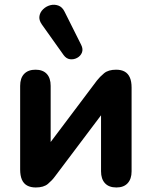

<svg xmlns="http://www.w3.org/2000/svg" viewBox="-20 -799 654 827"><path d="M134.2 8.5Q112 8.5 96.9 0.2Q81.8 -8 74.2 -25.4Q66.8 -42.8 66.8 -69.2V-429.2Q66.8 -462.8 84.1 -480.8Q101.5 -498.8 133 -498.8Q164.5 -498.8 181.4 -480.8Q198.2 -462.8 198.2 -429.2V-151.8H171.5L397.5 -452.2Q409.8 -468 428.2 -483.4Q446.8 -498.8 480 -498.8Q502.5 -498.8 517.1 -490.5Q531.8 -482.2 539.2 -465.4Q546.8 -448.5 546.8 -421.8V-61Q546.8 -28.2 529.9 -9.9Q513 8.5 481.5 8.5Q449 8.5 432.1 -9.9Q415.2 -28.2 415.2 -61V-339.2H442.8L216 -38Q204.5 -22.2 186.4 -6.9Q168.2 8.5 134.2 8.5ZM254 -561.8 160 -694Q147 -712.8 149.9 -729.8Q152.8 -746.8 165.8 -759.2Q178.8 -771.8 196.2 -776.5Q213.8 -781.2 231.1 -775.1Q248.5 -769 258.5 -748L329.8 -605.5Q338.8 -587.2 332.9 -572.5Q327 -557.8 312.4 -549.8Q297.8 -541.8 281.6 -543.9Q265.5 -546 254 -561.8Z"/></svg>

Font: Nunito ExtraLight
Style: Regular
Weight: 200
Designer: Vernon Adams
Foundry: Vernon Adams
Version: Version 3.602;April 4, 2023;FontCreator 14.0.0.2856 64-bit